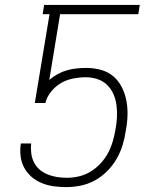

<svg xmlns="http://www.w3.org/2000/svg" viewBox="-20 -755 640 783"><path d="M250 8Q223 8 198 4.5Q173 1 150 -8.5Q127 -18 108.5 -34Q90 -50 78.5 -71.5Q67 -93 64 -118.5Q61 -144 65 -170H107Q105 -150 107.5 -130Q110 -110 118.5 -93Q127 -76 141.5 -63.5Q156 -51 174.5 -43.5Q193 -36 213 -33Q233 -30 253 -30Q278 -30 303 -36Q328 -42 350 -55.5Q372 -69 390.5 -89Q409 -109 421 -132Q433 -155 440 -179Q447 -203 451 -228Q456 -253 457 -277.5Q458 -302 455 -326Q452 -350 442.5 -371.5Q433 -393 416.5 -409Q400 -425 377 -432.5Q354 -440 330 -440Q305 -440 279 -435Q253 -430 230 -417Q207 -404 189 -382Q171 -360 165 -335H122L182 -697H154L160 -735H550L544 -697H225L181 -429Q197 -443 215.5 -453Q234 -463 253.5 -468.5Q273 -474 293 -476Q313 -478 332 -478Q363 -478 392 -470Q421 -462 442.5 -443.5Q464 -425 477 -399Q490 -373 495.5 -344Q501 -315 500 -284Q499 -253 493 -222Q489 -193 480 -163.5Q471 -134 455.5 -107Q440 -80 417 -57Q394 -34 366.5 -19Q339 -4 309 2Q279 8 250 8Z"/></svg>

Font: Iosevka Extralight Extended
Style: Italic
Weight: 200
Width: 7
Italic angle: -9°
Monospace: yes
Designer: Belleve Invis
Foundry: Belleve Invis
Version: Version 32.5.0; ttfautohint (v1.8.4)